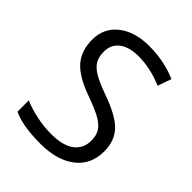

<svg xmlns="http://www.w3.org/2000/svg" viewBox="-207 -839 964 964"><g transform="rotate(45 274.5 -357.0)"><path d="M501 -189.9Q501 -95.7 432.6 -43Q364.3 9.8 247.1 9.8Q120.1 9.8 51.8 -22.9V-103Q95.7 -84.5 147.5 -73.7Q199.2 -63 250 -63Q333 -63 375 -94.5Q417 -126 417 -182.1Q417 -219.2 402.1 -242.9Q387.2 -266.6 352.3 -286.6Q317.4 -306.6 246.1 -332Q146.5 -367.7 103.8 -416.5Q61 -465.3 61 -543.9Q61 -626.5 123 -675.3Q185.1 -724.1 287.1 -724.1Q393.6 -724.1 482.9 -685.1L457 -612.8Q368.7 -649.9 285.2 -649.9Q219.2 -649.9 182.1 -621.6Q145 -593.3 145 -543Q145 -505.9 158.7 -482.2Q172.4 -458.5 204.8 -438.7Q237.3 -418.9 304.2 -395Q416.5 -355 458.7 -309.1Q501 -263.2 501 -189.9Z"/></g></svg>

Font: f08482100
Style: Regular
Weight: 400
Foundry: Ascender Corporation
Version: Version 1.10